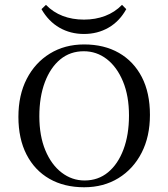

<svg xmlns="http://www.w3.org/2000/svg" viewBox="-20 -767 700 798"><path d="M329.8 11.3Q246.8 11.3 185.5 -23.8Q124.2 -58.9 90.3 -124.6Q56.5 -190.3 56.5 -281.5Q56.5 -371.8 91.1 -439.1Q125.8 -506.5 187.5 -544.4Q249.2 -582.3 329.8 -582.3Q412.9 -582.3 474.2 -547.2Q535.5 -512.1 569.4 -446.8Q603.2 -381.5 603.2 -289.5Q603.2 -199.2 568.5 -131.9Q533.9 -64.5 472.2 -26.6Q410.5 11.3 329.8 11.3ZM331.5 -16.9Q387.9 -16.9 429 -50.8Q470.2 -84.7 493.1 -145.6Q516.1 -206.5 516.1 -287.1Q516.1 -368.5 491.1 -428.6Q466.1 -488.7 423.8 -521.4Q381.5 -554 328.2 -554Q271.8 -554 230.6 -520.2Q189.5 -486.3 166.5 -425.4Q143.5 -364.5 143.5 -283.9Q143.5 -202.4 168.5 -142.3Q193.5 -82.3 236.3 -49.6Q279 -16.9 331.5 -16.9ZM329 -625.8Q272.6 -625.8 227 -652Q181.5 -678.2 152.4 -729L171 -746.8Q200.8 -716.1 240.7 -700.8Q280.6 -685.5 329 -685.5Q376.6 -685.5 416.9 -700.8Q457.3 -716.1 487.1 -746.8L504.8 -729Q476.6 -678.2 431 -652Q385.5 -625.8 329 -625.8Z"/></svg>

Font: Playfair
Style: Regular
Weight: 400
Designer: Claus Eggers Sørensen
Foundry: Claus Eggers Sørensen
Version: Version 2.001;gftools[0.9.30]